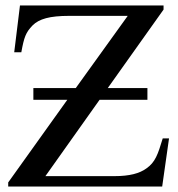

<svg xmlns="http://www.w3.org/2000/svg" viewBox="-20 -682 652 702"><path d="M598 -176H575C557 -117 548 -89 515 -66C490 -48 454 -38 398 -38H146L344 -317H519V-360H374L578 -647V-662H53L32 -491H58C68 -546 74 -563 99 -589C123 -613 162 -624 233 -624H447L257 -360H102V-317H226L10 -15V0H573Z"/></svg>

Font: STIXGeneral
Style: Regular
Weight: 400
Designer: MicroPress Inc., with final additions and corrections provided by Coen Hoffman, Elsevier (retired)
Version: Version 1.1.0